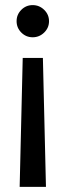

<svg xmlns="http://www.w3.org/2000/svg" viewBox="-20 -524 256 752"><path d="M148 -297 160 208H57L69 -297ZM108 -504Q134 -504 153 -485.5Q172 -467 172 -441Q172 -415 153 -396.5Q134 -378 108 -378Q82 -378 63.5 -396.5Q45 -415 45 -441Q45 -467 63.5 -485.5Q82 -504 108 -504Z"/></svg>

Font: Red Hat Display SemiBold
Style: Regular
Weight: 600
Designer: Pentagram, MCKL
Foundry: Pentagram, MCKL
Version: Version 1.023